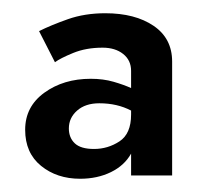

<svg xmlns="http://www.w3.org/2000/svg" viewBox="-20 -725 300 290"><path d="M63 -631 39 -678Q57 -687 82.5 -696Q108 -705 139 -705Q184 -705 212 -686Q240 -667 240 -632V-460H178V-493Q168 -475 147.5 -465Q127 -455 101 -455Q66 -455 42 -474.5Q18 -494 18 -529Q18 -564 47 -585Q76 -606 117 -606Q136 -606 151.5 -601.5Q167 -597 178 -592V-618Q178 -634 166 -643.5Q154 -653 135 -653Q110 -653 90.5 -645Q71 -637 63 -631ZM84 -531Q84 -517 93 -508.5Q102 -500 122 -500Q143 -500 160.5 -511.5Q178 -523 178 -552V-558Q157 -569 130 -569Q109 -569 96.5 -558Q84 -547 84 -531Z"/></svg>

Font: Jost* Semi
Style: Regular
Weight: 600
Version: Version 3.7